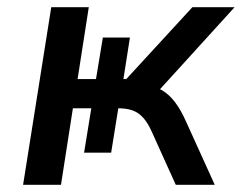

<svg xmlns="http://www.w3.org/2000/svg" viewBox="-20 -512 670 532"><path d="M44 0 122 -492H226L195 -293H246L265 -408H340L322 -293H330L513 -492H630L409 -249L381 -277Q408 -274 428 -262.5Q448 -251 464.5 -229.5Q481 -208 496 -174L575 0H467L401 -146Q390 -171 377 -185.5Q364 -200 347.5 -206Q331 -212 306 -212H294L310 -226L288 -89H213L233 -212H182L149 0Z"/></svg>

Font: Nunito Sans 10pt SemiBold
Style: Italic
Weight: 600
Italic angle: -9°
Designer: Vernon Adams
Foundry: Vernon Adams
Version: Version 3.101;gftools[0.9.27]